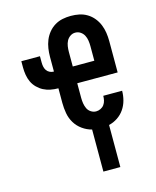

<svg xmlns="http://www.w3.org/2000/svg" viewBox="-111 -605 722 886"><g transform="rotate(-15 250.0 -161.5)"><path d="M272 205V4Q248 -2 227 -17Q206 -32 193 -53.5Q180 -75 175.5 -100Q171 -125 171 -150V-220H170Q152 -220 134 -223.5Q116 -227 100.5 -235Q85 -243 72 -256Q59 -269 51.5 -285Q44 -301 41 -319Q38 -337 38 -355V-385H127V-355Q127 -345 129 -335Q131 -325 136.5 -317Q142 -309 151 -304.5Q160 -300 170 -300H171V-370Q171 -390 174 -410Q177 -430 184.5 -448.5Q192 -467 205 -483Q218 -499 235.5 -509.5Q253 -520 272.5 -524Q292 -528 312 -528Q333 -528 352.5 -524Q372 -520 389.5 -509.5Q407 -499 420 -483Q433 -467 440.5 -448.5Q448 -430 451 -410Q454 -390 454 -370V-220H261V-150Q261 -137 263 -124Q265 -111 270.5 -99Q276 -87 287.5 -79.5Q299 -72 312 -72Q323 -72 333.5 -77Q344 -82 350.5 -91Q357 -100 359.5 -111Q362 -122 362 -133H452Q452 -110 446 -87.5Q440 -65 427 -46Q414 -27 394.5 -14Q375 -1 353 4V205ZM261 -300H364V-370Q364 -383 362 -396.5Q360 -410 354 -421.5Q348 -433 337 -440.5Q326 -448 312 -448Q299 -448 288 -440.5Q277 -433 271 -421.5Q265 -410 263 -396.5Q261 -383 261 -370Z"/></g></svg>

Font: Iosevka Curly Medium
Style: Regular
Weight: 500
Monospace: yes
Designer: Belleve Invis
Foundry: Belleve Invis
Version: Version 22.1.2; ttfautohint (v1.8.4)